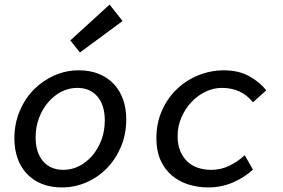

<svg xmlns="http://www.w3.org/2000/svg" viewBox="-20 -809 1240 841"><path d="M251 12Q202 12 163.5 -3.5Q125 -19 98 -47.5Q71 -76 57 -115.5Q43 -155 43 -203Q43 -267 66 -322Q89 -377 128 -416.5Q167 -456 218 -478.5Q269 -501 325 -501Q374 -501 412.5 -485.5Q451 -470 478 -441.5Q505 -413 519 -373.5Q533 -334 533 -286Q533 -221 510 -166.5Q487 -112 448 -72Q409 -32 358 -10Q307 12 251 12ZM258 -65Q294 -65 326.5 -81.5Q359 -98 384 -127Q409 -156 424 -195.5Q439 -235 439 -281Q439 -348 407 -386Q375 -424 318 -424Q282 -424 249.5 -407.5Q217 -391 191.5 -361.5Q166 -332 151 -292.5Q136 -253 136 -208Q136 -141 168.5 -103Q201 -65 258 -65ZM330 -579 288 -632 460 -789 517 -717Z M893 12Q845 12 803.5 -1.5Q762 -15 731 -42Q700 -69 682.5 -109Q665 -149 665 -203Q665 -270 689.5 -325Q714 -380 755 -419Q796 -458 849.5 -479.5Q903 -501 961 -501Q1026 -501 1073 -474.5Q1120 -448 1146 -413L1088 -361Q1062 -393 1028.5 -408.5Q995 -424 951 -424Q915 -424 880.5 -407.5Q846 -391 819 -362.5Q792 -334 775 -295.5Q758 -257 758 -213Q758 -175 769.5 -147.5Q781 -120 800.5 -101.5Q820 -83 847 -74Q874 -65 905 -65Q947 -65 983.5 -82.5Q1020 -100 1052 -129L1088 -66Q1050 -31 999.5 -9.5Q949 12 893 12Z"/></svg>

Font: Source Code Pro Medium
Style: Italic
Weight: 500
Italic angle: -11°
Monospace: yes
Designer: Paul D. Hunt, Teo Tuominen
Foundry: Adobe Systems Incorporated
Version: Version 1.050;PS 1.000;hotconv 16.6.51;makeotf.lib2.5.65220